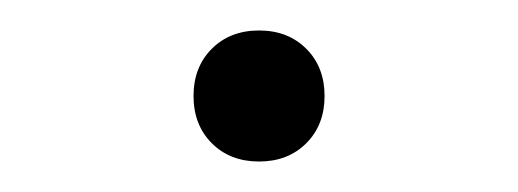

<svg xmlns="http://www.w3.org/2000/svg" viewBox="-20 -100 340 126"><path d="M150 6Q131 6 119 -6Q107 -18 107 -37Q107 -56 119 -68Q131 -80 150 -80Q169 -80 181 -68Q193 -56 193 -37Q193 -18 181 -6Q169 6 150 6Z"/></svg>

Font: PT Root UI Light
Style: Regular
Weight: 300
Designer: Vitaly Kuzmin
Foundry: ParaType Ltd.
Version: Version 2.000G